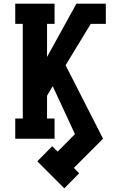

<svg xmlns="http://www.w3.org/2000/svg" viewBox="-20 -755 640 1045"><path d="M330 270 183 123 264 41 294 70 388 -25 267 -286 236 -234V-110H277V0H63V-110H104V-625H63V-735H277V-625H236V-445L396 -735H556V-625H474L337 -400L541 0L382 159L411 188Z"/></svg>

Font: Iosevka HT Extrabold Extended
Style: Regular
Weight: 800
Width: 7
Monospace: yes
Designer: Belleve Invis
Foundry: Belleve Invis
Version: Version 32.3.0; ttfautohint (v1.8.4)